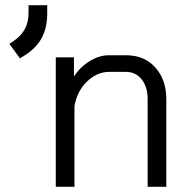

<svg xmlns="http://www.w3.org/2000/svg" viewBox="-20 -720 731 740"><path d="M195 -499H265V-425Q288 -461 325 -484Q362 -507 399 -507H467Q536 -507 578.5 -460Q621 -413 621 -337V0H549V-339Q549 -385 526 -414Q503 -443 465 -443H401Q354 -443 315.5 -406Q277 -369 267 -311V0H195ZM16 -551 31 -561Q61 -581 75.5 -607.5Q90 -634 90 -669V-700H162V-669Q162 -613 141 -574Q120 -535 76 -507L57 -495Z"/></svg>

Font: Bai Jamjuree
Style: Regular
Weight: 400
Designer: Katatrad Aksorn Co.,Ltd.
Foundry: Cadson Demak Co.,Ltd.
Version: Version 1.000; ttfautohint (v1.6)